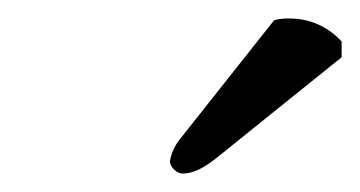

<svg xmlns="http://www.w3.org/2000/svg" viewBox="-20 -688 390 208"><path d="M276.9 -666Q282.7 -668 293 -668Q326.7 -668 350.1 -643.1V-626L214.8 -517.1Q193.8 -500 178.2 -500Q172.9 -500 168.5 -504.4Q164.1 -508.8 164.1 -513.2Q166 -525.9 174.8 -537.1Z"/></svg>

Font: Common Serif SemiBold
Style: Italic
Weight: 600
Italic angle: -12°
Designer: Philipp H. Poll, Khaled Hosny
Foundry: Stefan Peev, Context Ltd.
Version: Version 1.026